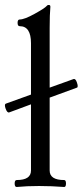

<svg xmlns="http://www.w3.org/2000/svg" viewBox="-26 -745 332 769"><path d="M172.9 -62Q172.9 -23.9 231 -23.9Q238.3 -23.9 238.3 -10Q238.3 3.9 231 3.9Q180.2 0 130.4 0Q80.6 0 41 3.9Q32.7 3.9 32.7 -10Q32.7 -23.9 41 -23.9Q98.1 -23.9 98.1 -62V-327.1L11.2 -294.9Q2.9 -292 -3.4 -309.6Q-6.3 -317.4 -6.3 -322.8Q-6.3 -328.6 -2 -330.1L98.1 -366.2V-571.8Q98.1 -640.1 53.2 -640.1Q44.4 -640.1 44.4 -653.6Q44.4 -667 53.2 -667Q71.8 -667 112.8 -689.7Q153.8 -712.4 161.1 -721.2Q164.6 -725.6 169.9 -725.1Q175.8 -725.1 175.8 -717.8Q172.9 -687.5 172.9 -633.8V-394L268.1 -428.2Q276.9 -431.2 282.2 -414.1Q285.2 -405.3 285.2 -400.4Q285.2 -395 282.2 -394L172.9 -354Z"/></svg>

Font: Junicode
Style: Regular
Weight: 400
Designer: Peter S. Baker
Foundry: Briery Creek Software
Version: Version 0.7.2